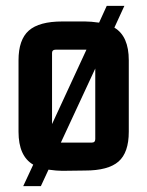

<svg xmlns="http://www.w3.org/2000/svg" viewBox="-20 -572 501 653"><path d="M43 -124V-367Q43 -437 78 -468Q113 -499 192 -499H269Q289 -499 317 -495L343 -552H403L369 -478Q418 -449 418 -367V-124Q418 -53 383 -22.5Q348 8 269 8L192 9Q173 9 145 5L119 61H59L93 -12Q43 -41 43 -124ZM157 -392V-150L274 -403H169Q157 -403 157 -392ZM304 -99V-339L187 -87H292Q304 -87 304 -99Z"/></svg>

Font: Gemunu Libre
Style: Bold
Weight: 700
Designer: Puspanada Ekanayake, Sola Matas, Pathum Egodawatta, Kosala Senevirathne
Foundry: mooniak
Version: Version 1.100